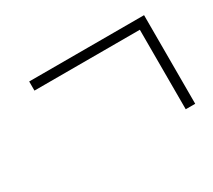

<svg xmlns="http://www.w3.org/2000/svg" viewBox="-63 -469 506 456"><g transform="rotate(-30 190.5 -241.5)"><path d="M363 -363V-120H337V-338H48V-363Z"/></g></svg>

Font: Noto Sans Display Condensed Thin
Style: Italic
Weight: 250
Width: 3
Italic angle: -12°
Designer: Monotype Design Team
Foundry: Monotype Imaging Inc.
Version: Version 1.900